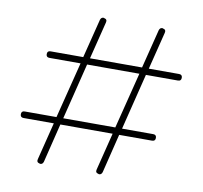

<svg xmlns="http://www.w3.org/2000/svg" viewBox="-78 -784 916 868"><g transform="rotate(10 380.0 -350.0)"><path d="M51 -221H197L262 -479H119Q104 -479 104 -494Q104 -509 119 -509H269L314 -688Q318 -700 328 -700Q331 -700 332 -699Q347 -696 343 -681L300 -509H539L584 -688Q588 -700 598 -700Q601 -700 602 -699Q617 -696 613 -681L570 -509H709Q724 -509 724 -494Q724 -479 709 -479H562L498 -221H641Q656 -221 656 -206Q656 -191 641 -191H490L446 -12Q442 0 432 0Q429 0 428 -1Q413 -4 417 -19L460 -191H220L176 -12Q172 0 162 0Q159 0 158 -1Q143 -4 147 -19L190 -191H51Q36 -191 36 -206Q36 -221 51 -221ZM292 -479 228 -221H467L532 -479Z"/></g></svg>

Font: ClassicType
Style: Regular
Weight: 400
Version: Version 1.004